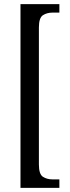

<svg xmlns="http://www.w3.org/2000/svg" viewBox="-20 -780 336 928"><path d="M79 128V-760H267V-719H233Q207 -719 187.5 -706.5Q168 -694 168 -647V15Q168 62 187.5 74.5Q207 87 233 87H267V128Z"/></svg>

Font: Noto Serif Ethiopic ExtraCondensed
Style: Regular
Weight: 400
Width: 2
Designer: Monotype Design Team
Foundry: Monotype Imaging Inc.
Version: Version 2.102; ttfautohint (v1.8.4.7-5d5b)